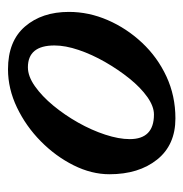

<svg xmlns="http://www.w3.org/2000/svg" viewBox="-9 -448 469 492"><g transform="rotate(-90 226.0 -201.5)"><path d="M169 13Q101 13 63.5 -34Q26 -81 26 -156Q26 -202 49 -248Q72 -294 110.5 -332Q149 -370 197 -393Q245 -416 295 -416Q367 -416 404.5 -372.5Q442 -329 442 -260Q442 -209 421 -160.5Q400 -112 363 -72.5Q326 -33 276.5 -10Q227 13 169 13ZM179 -42Q200 -42 224 -59Q248 -76 271 -104.5Q294 -133 313.5 -167Q333 -201 344.5 -235Q356 -269 356 -297Q356 -365 300 -365Q277 -365 251.5 -347Q226 -329 202 -300Q178 -271 158.5 -236.5Q139 -202 127.5 -167Q116 -132 116 -104Q116 -42 179 -42Z"/></g></svg>

Font: Junicode SmExp
Style: Bold Italic
Weight: 700
Width: 6
Italic angle: -11°
Designer: Peter S. Baker
Version: Version 2.205; ttfautohint (v1.8.4)